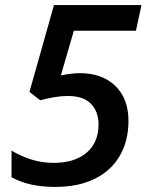

<svg xmlns="http://www.w3.org/2000/svg" viewBox="-20 -734 591 764"><path d="M297.9 -442.9Q386.2 -442.9 438.7 -392.3Q491.2 -341.8 491.2 -252.9Q491.2 -174.3 457 -114.7Q422.9 -55.2 357.4 -22.7Q292 9.8 199.2 9.8Q94.7 9.8 25.9 -28.8V-134.8Q107.4 -85.9 192.9 -85.9Q277.3 -85.9 324.7 -126.5Q372.1 -167 372.1 -238.8Q372.1 -290 341.8 -321Q311.5 -352.1 250 -352.1Q203.6 -352.1 140.1 -335L97.2 -368.2L194.8 -713.9H543L521 -611.8H273.9L222.2 -434.1Q267.6 -442.9 297.9 -442.9Z"/></svg>

Font: f51947593470240   
Style: Italic
Weight: 600
Italic angle: -12°
Foundry: Ascender Corporation
Version: Version 1.10